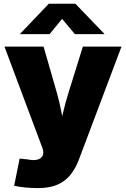

<svg xmlns="http://www.w3.org/2000/svg" viewBox="-20 -780 661 1007"><path d="M54.2 194.3 83 51.8 126 56.2Q153.3 62 172.1 58.1Q190.9 54.2 200 42.5Q209 30.8 206.5 13.2L204.1 0.5L3.4 -535.6H208.5L277.3 -296.9Q293 -242.2 303.2 -186.5Q313.5 -130.9 326.7 -67.9H284.2Q296.9 -130.9 310.1 -186.8Q323.2 -242.7 340.3 -296.9L414.6 -535.6H617.2L394.5 55.2Q377.4 101.6 350.6 135.5Q323.7 169.4 282.5 188Q241.2 206.5 179.7 206.5Q146.5 206.5 113.3 203.4Q80.1 200.2 54.2 194.3ZM240.2 -601.1H85.9V-603L235.8 -760.3H375.5L526.9 -603V-601.1H372.6L305.7 -681.2Z"/></svg>

Font: Inter 20pt Black
Style: Regular
Weight: 900
Version: Version 4.001;git-66647c0bb